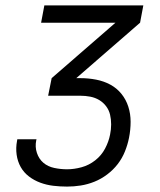

<svg xmlns="http://www.w3.org/2000/svg" viewBox="-20 -690 590 710"><path d="M228 0Q202 0 177 -3Q152 -6 129 -14.5Q106 -23 87 -37.5Q68 -52 56.5 -72.5Q45 -93 41.5 -118Q38 -143 43 -169L44 -175H115L114 -171Q109 -147 116.5 -124.5Q124 -102 140.5 -88Q157 -74 180.5 -69Q204 -64 228 -64Q254 -64 281.5 -71.5Q309 -79 332 -97Q355 -115 368.5 -140.5Q382 -166 387 -192Q391 -211 391 -230Q391 -249 387 -266Q383 -283 372.5 -297Q362 -311 347 -320Q332 -329 314 -332.5Q296 -336 277 -336H158L171 -401L407 -606H132L144 -670H510L498 -606L262 -401H278Q307 -401 335.5 -395.5Q364 -390 388 -377Q412 -364 429 -343Q446 -322 454.5 -295.5Q463 -269 463 -239.5Q463 -210 457 -180Q452 -155 442 -130Q432 -105 415.5 -83.5Q399 -62 376.5 -45Q354 -28 329 -18Q304 -8 278.5 -4Q253 0 228 0Z"/></svg>

Font: Lode
Style: Italic
Weight: 400
Italic angle: -11°
Monospace: yes
Designer: Belleve Invis
Foundry: Belleve Invis
Version: Version 29.2.0; ttfautohint (v1.8.3)